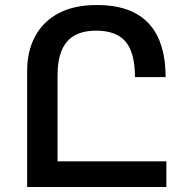

<svg xmlns="http://www.w3.org/2000/svg" viewBox="-20 -744 749 764"><path d="M88 0V-462Q88 -540 119.5 -599Q151 -658 212.5 -691Q274 -724 366 -724Q458 -724 518.5 -691.5Q579 -659 609 -595Q639 -531 639 -437H517Q517 -534 480 -578Q443 -622 363 -622Q311 -622 277 -603Q243 -584 226 -544.5Q209 -505 209 -444V0ZM196 -102H642V0H196Z"/></svg>

Font: Noto Sans Armenian SemiBold
Style: Regular
Weight: 600
Designer: Monotype Design Team
Foundry: Monotype Imaging Inc.
Version: Version 2.007